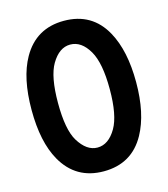

<svg xmlns="http://www.w3.org/2000/svg" viewBox="-112 -830 810 927"><g transform="rotate(-15 293.0 -366.0)"><path d="M293 9.8Q153.8 9.8 85.9 -110.4Q31.7 -206.1 31.7 -366.2Q31.7 -526.4 85.9 -622.1Q153.8 -742.2 293 -742.2Q433.6 -742.2 500 -621.6Q554.2 -523.4 554.2 -366.2Q554.2 -209.5 500 -110.8Q433.6 9.8 293 9.8ZM293 -623.5Q237.8 -623.5 199.2 -558.1Q163.6 -497.6 163.6 -366.2Q163.6 -232.9 198.7 -174.8Q238.8 -108.9 293 -108.9Q348.6 -108.9 386.7 -174.3Q422.4 -235.8 422.4 -366.2Q422.4 -497.1 386.7 -558.6Q349.1 -623.5 293 -623.5Z"/></g></svg>

Font: Consola Mono
Style: Bold
Weight: 700
Monospace: yes
Designer: Wojciech Kalinowski "wmk69" (wmk69@o2.pl)
Foundry: Wojciech Kalinowski "wmk69" (wmk69@o2.pl)
Version: Version 2.1.0